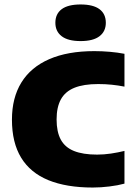

<svg xmlns="http://www.w3.org/2000/svg" viewBox="-20 -832 604 860"><path d="M395.5 8Q277.5 8 196.8 -25Q116 -58 74.8 -125.5Q33.5 -193 33.5 -296Q33.5 -394 75.8 -462.5Q118 -531 200.5 -567Q283 -603 402.5 -603Q437 -603 471.8 -600Q506.5 -597 537.5 -591V-444Q510 -449.5 480.8 -452.5Q451.5 -455.5 420 -455.5Q354.5 -455.5 313.2 -438.8Q272 -422 252.8 -387Q233.5 -352 233.5 -297Q233.5 -241.5 252.2 -206.8Q271 -172 311.2 -155.8Q351.5 -139.5 415 -139.5Q445.5 -139.5 477.2 -144.2Q509 -149 537.5 -156V-9.5Q508.5 -1.5 470.2 3.2Q432 8 395.5 8ZM341 -648Q284.5 -648 256.2 -669.8Q228 -691.5 228 -730Q228 -769.5 256.2 -790.8Q284.5 -812 341 -812Q397.5 -812 425.8 -790.8Q454 -769.5 454 -730Q454 -691.5 425.8 -669.8Q397.5 -648 341 -648Z"/></svg>

Font: Encode Sans SC Condensed Thin ExtraBold
Style: Regular
Weight: 800
Version: Version 3.002